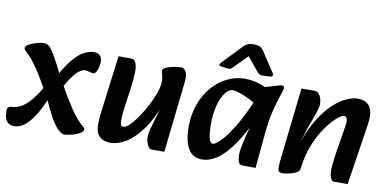

<svg xmlns="http://www.w3.org/2000/svg" viewBox="-75 -899 2268 1117"><g transform="rotate(10 1059.0 -340.0)"><path d="M53 15Q31 15 17.5 4Q4 -7 -1 -25Q-6 -43 -6 -63Q-6 -81 1 -87Q8 -93 17 -93Q46 -93 73.5 -108Q101 -123 129 -155.5Q157 -188 188 -241L245 -310Q285 -385 319.5 -424Q354 -463 384 -476.5Q414 -490 439 -490Q459 -490 472 -478Q485 -466 485 -442Q485 -425 481 -408Q477 -391 469.5 -379.5Q462 -368 453 -368Q442 -368 429.5 -372.5Q417 -377 403 -377Q380 -377 350.5 -344.5Q321 -312 293 -261L220 -170Q193 -107 165.5 -66Q138 -25 110.5 -5Q83 15 53 15ZM349 12Q328 12 301.5 -18.5Q275 -49 238 -126L201 -206L194 -213L158 -276Q135 -316 118 -340.5Q101 -365 88 -381Q75 -397 64 -408Q52 -421 43.5 -428.5Q35 -436 35 -445Q35 -455 53 -465.5Q71 -476 96.5 -483.5Q122 -491 142 -491Q156 -491 168 -483Q180 -475 195.5 -451.5Q211 -428 235 -381L270 -311L285 -286L319 -226Q347 -178 367 -148Q387 -118 401.5 -101Q416 -84 426 -73Q439 -59 449 -52Q459 -45 459 -37Q459 -27 447 -18Q435 -9 417 -2.5Q399 4 380.5 8Q362 12 349 12Z M620 13Q581 13 557 -9Q533 -31 533 -76Q533 -91 533.5 -105Q534 -119 536.5 -139.5Q539 -160 543 -193L581 -491H658Q675 -491 683.5 -471.5Q692 -452 692 -424Q692 -403 689 -369Q686 -335 680 -294L668 -210Q664 -182 662.5 -162Q661 -142 661 -128Q661 -111 664.5 -101.5Q668 -92 680 -92Q694 -92 716 -113Q738 -134 762 -169Q786 -204 807 -244.5Q828 -285 841.5 -323.5Q855 -362 855 -390Q855 -413 849.5 -428.5Q844 -444 845 -454Q845 -463 858 -470Q871 -477 889 -481.5Q907 -486 924.5 -488.5Q942 -491 952 -491Q970 -491 980.5 -471Q991 -451 987 -414L940 10H866Q854 10 845.5 -2Q837 -14 833 -29.5Q829 -45 829 -55Q829 -78 836 -105Q843 -132 856 -174Q869 -216 887 -282V-265Q848 -163 802 -102Q756 -41 709.5 -14Q663 13 620 13Z M1163 16Q1107 16 1080.5 -30Q1054 -76 1054 -157Q1054 -230 1076 -291Q1098 -352 1136.5 -396.5Q1175 -441 1224.5 -465.5Q1274 -490 1329 -490Q1372 -490 1407.5 -478.5Q1443 -467 1468 -455L1439 -340Q1412 -358 1379 -374.5Q1346 -391 1317 -401.5Q1288 -412 1272 -412Q1247 -412 1225.5 -383Q1204 -354 1191.5 -305.5Q1179 -257 1179 -198Q1179 -144 1186 -114.5Q1193 -85 1210 -85Q1223 -85 1252.5 -113.5Q1282 -142 1324.5 -210Q1367 -278 1416 -396L1448 -304Q1394 -184 1345 -114Q1296 -44 1251 -14Q1206 16 1163 16ZM1407 10Q1383 10 1377 -7.5Q1371 -25 1371 -47Q1371 -64 1375.5 -90Q1380 -116 1387 -146Q1394 -176 1402 -204L1424 -279L1393 -305L1417 -456Q1449 -461 1475 -469Q1501 -477 1520 -483Q1539 -489 1547 -489Q1561 -489 1561 -474Q1561 -468 1548.5 -431.5Q1536 -395 1521.5 -338.5Q1507 -282 1500 -214L1479 10ZM1173 -556Q1166 -549 1168 -543Q1170 -537 1180 -536L1222 -531Q1230 -530 1235.5 -533Q1241 -536 1245 -540L1327 -623L1394 -541Q1399 -536 1405.5 -530.5Q1412 -525 1427 -526L1470 -528Q1480 -529 1483.5 -535.5Q1487 -542 1482 -549L1407 -663Q1394 -683 1380.5 -689.5Q1367 -696 1344 -696Q1322 -696 1308.5 -689.5Q1295 -683 1286 -674Z M1943 10Q1931 10 1924.5 -2Q1918 -14 1916 -28Q1914 -42 1914 -51Q1914 -65 1916 -85.5Q1918 -106 1921 -129Q1924 -152 1927 -170L1944 -274Q1947 -294 1950.5 -313Q1954 -332 1954 -349Q1954 -363 1948 -370Q1942 -377 1933 -377Q1920 -377 1891.5 -352.5Q1863 -328 1830.5 -282Q1798 -236 1772 -171.5Q1746 -107 1738 -29L1708 -178Q1738 -265 1775.5 -324.5Q1813 -384 1852.5 -420.5Q1892 -457 1929 -473.5Q1966 -490 1994 -490Q2026 -490 2045.5 -478Q2065 -466 2073.5 -446Q2082 -426 2082 -402Q2082 -376 2078.5 -352.5Q2075 -329 2071 -303L2023 10ZM1638 14Q1625 14 1618.5 9.5Q1612 5 1611 -14Q1610 -33 1615 -75L1662 -491H1741Q1760 -491 1772 -469Q1784 -447 1784 -419Q1784 -406 1775.5 -378.5Q1767 -351 1755.5 -320.5Q1744 -290 1736 -267L1710 -185L1754 -191L1737 -29Q1736 -17 1723 -9Q1710 -1 1692.5 4Q1675 9 1659.5 11.5Q1644 14 1638 14Z"/></g></svg>

Font: Alkatra Medium
Style: Regular
Weight: 500
Designer: Suman Bhandary
Version: Version 1.100;gftools[0.9.22]